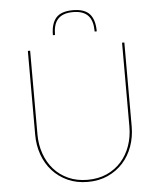

<svg xmlns="http://www.w3.org/2000/svg" viewBox="-60 -943 839 1003"><g transform="rotate(-5 360.0 -442.0)"><path d="M360 -2Q416.5 -2 461.2 -22.2Q506 -42.5 537 -77.5Q568 -112.5 584.5 -159.5Q601 -206.5 601 -260V-700H613V-260Q613 -204.5 595.5 -155.5Q578 -106.5 545 -70Q512 -33.5 465.2 -12.2Q418.5 9 360 9Q301.5 9 254.8 -12.2Q208 -33.5 175 -70Q142 -106.5 124.5 -155.5Q107 -204.5 107 -260V-700H119V-261Q119 -207.5 135.5 -160.2Q152 -113 183 -77.8Q214 -42.5 258.8 -22.2Q303.5 -2 360 -2ZM359.5 -891.5Q421 -891.5 447.8 -861.2Q474.5 -831 474.5 -770.5H463.5Q463.5 -797 458 -817.5Q452.5 -838 440.2 -852.2Q428 -866.5 408 -874Q388 -881.5 359.5 -881.5Q331 -881.5 311 -874Q291 -866.5 278.8 -852.2Q266.5 -838 261 -817.5Q255.5 -797 255.5 -770.5H244.5Q244.5 -831 271.2 -861.2Q298 -891.5 359.5 -891.5Z"/></g></svg>

Font: Lato 2
Style: Regular
Weight: 100
Designer: Lukasz Dziedzic with Adam Twardoch and Botio Nikoltchev
Foundry: tyPoland Lukasz Dziedzic
Version: Version 2.015; 2015-08-06; http://www.latofonts.com/